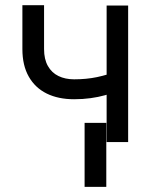

<svg xmlns="http://www.w3.org/2000/svg" viewBox="-20 -552 585 746"><path d="M477.9 0H394.3V-530.4H477.9ZM268 -166.4Q206.5 -166.4 161.6 -188.5Q116.7 -210.6 91.9 -254.1Q67 -297.7 67 -361.2V-531.8H151.2V-361.2Q151.2 -321.8 166.1 -295.6Q180.9 -269.3 207.2 -256.6Q233.4 -243.8 268 -243.8Q316 -243.8 356.9 -252.4Q397.8 -261 444.8 -278.3V-201Q415.1 -189.6 388.5 -182.1Q361.9 -174.7 332 -170.6Q302.1 -166.4 268 -166.4ZM393 174H308.7V-74.6H393Z"/></svg>

Font: Pretendard Variable
Style: Regular
Weight: 400
Designer: Base glyphs from Inter by Rasmus Andersson; Hangul glyphs from Noto Sans CJK(Source Han Sans) by Jang Soo-young and Kang
Foundry: Kil Hyung-jin
Version: Version 1.100;FEAKit 1.0